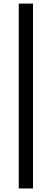

<svg xmlns="http://www.w3.org/2000/svg" viewBox="-20 -810 284 1066"><path d="M163.1 236.3H84V-790H163.1Z"/></svg>

Font: Allerta Stencil
Style: Regular
Weight: 400
Designer: Matt McInerney
Foundry: Matt McInerney
Version: Version 1.02